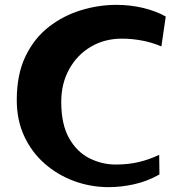

<svg xmlns="http://www.w3.org/2000/svg" viewBox="-20 -768 738 790"><path d="M427 2Q353 2 285 -23Q217 -48 163.5 -95Q110 -142 79.5 -208Q49 -274 49 -356Q49 -462 85 -536.5Q121 -611 181 -657.5Q241 -704 313.5 -726Q386 -748 458 -748Q516 -748 568.5 -735.5Q621 -723 662 -700L644 -577Q604 -594 562.5 -601.5Q521 -609 482 -609Q410 -609 353.5 -575.5Q297 -542 264.5 -483Q232 -424 232 -349Q232 -256 264.5 -199Q297 -142 348.5 -116.5Q400 -91 456 -91Q507 -91 550 -101Q593 -111 635 -131L636 -50Q586 -22 532.5 -10Q479 2 427 2Z"/></svg>

Font: Marhey SemiBold
Style: Regular
Weight: 600
Designer: Nur Syamsi & Bustanul Arifin
Foundry: Namelatype
Version: Version 1.000; ttfautohint (v1.8.4.7-5d5b)